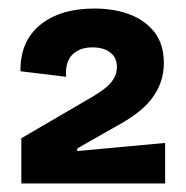

<svg xmlns="http://www.w3.org/2000/svg" viewBox="-20 -700 435 450"><path d="M30 -270V-376L198 -474Q213 -483 226 -493Q239 -503 246.5 -515.5Q254 -528 254 -543Q254 -565 238.5 -577Q223 -589 196 -589Q176 -589 161.5 -581Q147 -573 140 -558Q133 -543 135 -520L28 -533Q27 -603 74 -641.5Q121 -680 201 -680Q248 -680 284.5 -666Q321 -652 342.5 -624Q364 -596 364 -552Q364 -528 356.5 -507Q349 -486 335 -468Q321 -450 300.5 -434.5Q280 -419 254 -405L161 -352V-346L367 -365V-270Z"/></svg>

Font: Bricolage Grotesque 72pt SemiBold
Style: Regular
Weight: 600
Version: Version 1.001;gftools[0.9.33.dev8+g029e19f]